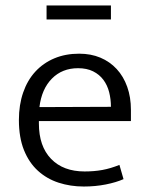

<svg xmlns="http://www.w3.org/2000/svg" viewBox="-20 -672 544 701"><path d="M458 -230H122V-221Q122 -138 166.5 -92Q211 -46 289 -46Q324 -46 354 -51.5Q384 -57 416 -70L431 -18Q404 -6 366 1.5Q328 9 286 9Q237 9 194 -5Q151 -19 118.5 -48.5Q86 -78 67.5 -124Q49 -170 49 -234Q49 -289 64.5 -334Q80 -379 109 -410.5Q138 -442 178.5 -459Q219 -476 269 -476Q312 -476 346.5 -461.5Q381 -447 406 -420Q431 -393 444.5 -355Q458 -317 458 -271ZM385 -282Q385 -310 378.5 -335.5Q372 -361 357.5 -380.5Q343 -400 320 -411.5Q297 -423 265 -423Q207 -423 169.5 -385Q132 -347 124 -281ZM385 -652V-601H150V-652Z"/></svg>

Font: Mukta Vaani Light
Style: Regular
Weight: 300
Designer: Noopur Datye, Girish Dalvi, Yashodeep Gholap, Pallavi Karambelkar
Foundry: Ek Type
Version: Version 2.538;PS 1.000;hotconv 16.6.51;makeotf.lib2.5.65220;